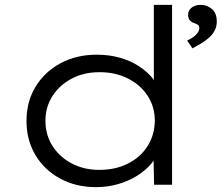

<svg xmlns="http://www.w3.org/2000/svg" viewBox="-20 -760 912 790"><path d="M375 10Q292 10 227 -25.5Q162 -61 125.5 -122.5Q89 -184 89 -262Q89 -342 126.5 -403.5Q164 -465 229.5 -500Q295 -535 378 -535Q428 -535 471.5 -523Q515 -511 549.5 -489Q584 -467 606.5 -439.5Q629 -412 637 -379L613 -387V-740H688V0H614L611 -141L631 -145Q625 -113 601.5 -85.5Q578 -58 543.5 -36.5Q509 -15 466 -2.5Q423 10 375 10ZM389 -61Q455 -61 506.5 -87Q558 -113 587 -158.5Q616 -204 617 -263Q617 -320 588 -365Q559 -410 507.5 -436.5Q456 -463 390 -463Q325 -463 275 -436.5Q225 -410 196 -365Q167 -320 167 -263Q167 -205 196 -159.5Q225 -114 275 -87.5Q325 -61 389 -61ZM772 -561 750 -593Q765 -600 776 -608Q787 -616 793.5 -625.5Q800 -635 800 -644Q800 -654 794 -658Q788 -662 779 -665Q769 -668 761.5 -676Q754 -684 754 -699Q754 -718 769 -729Q784 -740 806 -740Q832 -740 852 -723Q872 -706 872 -671Q872 -652 863.5 -635Q855 -618 839.5 -604.5Q824 -591 806.5 -580.5Q789 -570 772 -561Z"/></svg>

Font: Lexend Mega Light
Style: Regular
Weight: 300
Version: Version 1.007